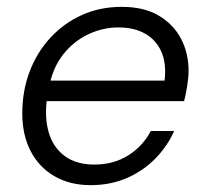

<svg xmlns="http://www.w3.org/2000/svg" viewBox="-20 -528 603 560"><path d="M244 12Q184 12 139 -14Q94 -40 69.5 -87Q45 -134 45 -197Q45 -263 66.5 -319.5Q88 -376 127.5 -418.5Q167 -461 219.5 -484.5Q272 -508 335 -508Q400 -508 443 -482.5Q486 -457 508 -415Q530 -373 530 -322Q530 -303 526 -277.5Q522 -252 517 -233H102L112 -293H460Q466 -343 450.5 -377.5Q435 -412 403 -430Q371 -448 325 -448Q280 -448 237.5 -428Q195 -408 164.5 -369.5Q134 -331 123 -274L118 -247Q109 -189 121.5 -144Q134 -99 168 -73.5Q202 -48 255 -48Q311 -48 353.5 -74.5Q396 -101 420 -146H488Q468 -101 432.5 -65Q397 -29 349.5 -8.5Q302 12 244 12Z"/></svg>

Font: DM Sans 24pt Light
Style: Italic
Weight: 300
Italic angle: -10°
Designer: Colophon Foundry, Jonny Pinhorn
Foundry: Colophon Foundry
Version: Version 4.004;gftools[0.9.30]